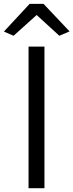

<svg xmlns="http://www.w3.org/2000/svg" viewBox="-41 -988 385 1008"><path d="M108.9 0V-743.2H192.4V0ZM30.3 -800.3 -20.5 -822.3 114.7 -967.8H187.5L324.2 -823.2L270.5 -800.3L151.4 -909.2Z"/></svg>

Font: HaufeMerriweatherSansLt
Style: Regular
Weight: 300
Designer: Eben Sorkin
Foundry: Eben Sorkin
Version: Version 1.56